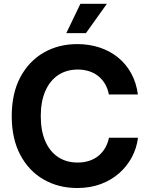

<svg xmlns="http://www.w3.org/2000/svg" viewBox="-20 -967 775 998"><path d="M381.3 10.3Q283.7 10.3 206.5 -34.2Q129.4 -78.6 85.2 -162.4Q41 -246.1 41 -363.3Q41 -481.4 85.4 -565.2Q129.9 -648.9 207 -693.4Q284.2 -737.8 381.3 -737.8Q443.8 -737.8 497.8 -720Q551.8 -702.1 593.5 -668.2Q635.3 -634.3 661.9 -585.9Q688.5 -537.6 696.8 -476.1H545.9Q540 -506.8 525.9 -530.8Q511.7 -554.7 490.7 -571.5Q469.7 -588.4 442.6 -596.9Q415.5 -605.5 384.3 -605.5Q325.7 -605.5 282.5 -576.7Q239.3 -547.9 215.6 -493.7Q191.9 -439.5 191.9 -363.3Q191.9 -286.1 215.8 -232.2Q239.7 -178.2 282.7 -150.1Q325.7 -122.1 383.8 -122.1Q415 -122.1 442.1 -130.6Q469.2 -139.2 490.5 -156Q511.7 -172.9 525.9 -196.8Q540 -220.7 546.4 -251H697.3Q690.4 -196.8 665.3 -149.7Q640.1 -102.5 599.1 -66.4Q558.1 -30.3 503.2 -10Q448.2 10.3 381.3 10.3ZM324.7 -794.9 397.9 -947.3H535.6L426.8 -794.9Z"/></svg>

Font: Inter 20pt
Style: Bold
Weight: 700
Version: Version 4.001;git-66647c0bb